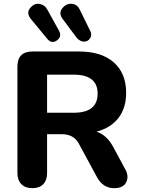

<svg xmlns="http://www.w3.org/2000/svg" viewBox="-20 -974 736 1003"><path d="M227 -771 142 -874Q114 -908 141 -936Q165 -962 196 -951Q215 -945 226 -926L288 -814Q305 -783 277.5 -763Q250 -743 227 -771ZM382 -775 308 -874Q282 -908 310 -936Q334 -961 366 -952Q386 -946 396 -925L452 -811Q462 -790 450 -773Q438 -756 418.5 -756.5Q399 -757 382 -775ZM71 -71V-626Q71 -705 150 -705H393Q510 -705 574.5 -648Q639 -591 639 -489Q639 -410 599 -358Q559 -306 484 -286Q536 -270 570 -209L632 -94Q655 -56 640 -23.5Q625 9 577 9Q518 9 487 -48L391 -225Q365 -273 302 -273H226V-71Q226 -33 206 -12Q186 9 149 9Q112 9 91.5 -12Q71 -33 71 -71ZM226 -584V-385H365Q490 -385 490 -485Q490 -584 365 -584Z"/></svg>

Font: Nunito ExtraBold
Style: Regular
Weight: 800
Designer: Vernon Adams
Foundry: Vernon Adams
Version: Version 3.602